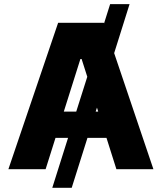

<svg xmlns="http://www.w3.org/2000/svg" viewBox="-20 -817 782 927"><path d="M531.2 -560.5 720.7 0H542L494.1 -151.4H402.3L326.2 89.8H232.4L308.6 -151.4H248L200.2 0H20.5L260.7 -707H481.4L482.4 -704.1L511.7 -796.9H605.5ZM348.1 -278.3 401.4 -446.3 374 -532.2H368.2L288.1 -278.3ZM454.1 -278.3 448.2 -297.4 441.9 -278.3Z"/></svg>

Font: Pretendard GOV ExtraBold
Style: Regular
Weight: 800
Designer: Base glyphs from Inter by Rasmus Andersson; Hangeul glyphs from Noto Sans CJK(Source Han Sans) by Jang Soo-young and Kan
Foundry: Kil Hyung-jin
Version: Version 1.309